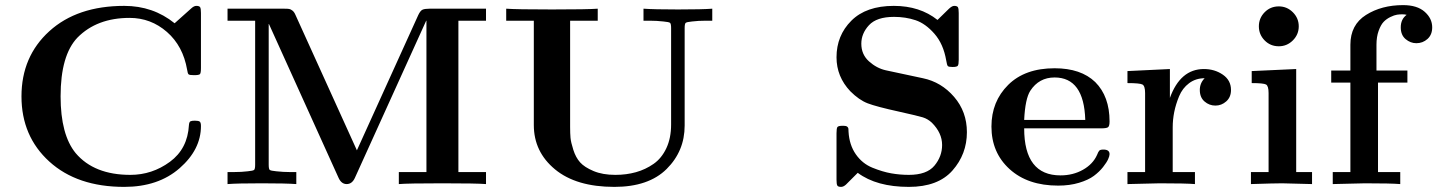

<svg xmlns="http://www.w3.org/2000/svg" viewBox="-20 -720 5622 751"><path d="M466 -697Q579 -697 663 -629L729 -688Q739 -697 748 -697Q760 -697 763 -691.5Q766 -686 766 -669V-454Q766 -434 762 -430Q758 -426 739 -426Q722 -426 718 -429Q714 -432 712 -447Q696 -540 633 -595Q570 -650 487 -650Q359 -650 283 -573Q217 -504 217 -343Q217 -193 276 -121Q348 -36 490 -36Q575 -36 644.5 -87Q714 -138 719 -231Q720 -243 725 -245.5Q730 -248 742 -248Q756 -248 761 -244.5Q766 -241 766 -227Q766 -135 682.5 -62Q599 11 466 11Q282 11 173 -88Q64 -187 64 -343Q64 -499 173 -598Q282 -697 466 -697Z M870 0V-47H895Q925 -47 949 -50Q970 -52 974 -55.5Q978 -59 978 -76V-639H870V-686H1092Q1105 -686 1111 -685Q1117 -684 1124 -678.5Q1131 -673 1136 -661L1376 -132L1616 -661Q1624 -678 1632.5 -682Q1641 -686 1660 -686H1881V-639H1773V-47H1881V0Q1845 -3 1710 -3Q1576 -3 1540 0V-47H1648V-639H1647L1368 -24Q1357 0 1336 0Q1315 0 1304 -25L1032 -626H1031V-76Q1031 -59 1035 -55.5Q1039 -52 1061 -50Q1088 -47 1114 -47H1139V0Q1098 -3 1004 -3Q908 -3 870 0Z M1960 -639V-686Q1998 -683 2139 -683Q2280 -683 2318 -686V-639H2210V-223Q2210 -198 2211.5 -181Q2213 -164 2222.5 -134Q2232 -104 2249 -85Q2266 -66 2301.5 -51Q2337 -36 2387 -36Q2430 -36 2467.5 -46.5Q2505 -57 2536.5 -79Q2568 -101 2586.5 -140.5Q2605 -180 2605 -233V-610Q2605 -627 2601 -630.5Q2597 -634 2575 -636Q2548 -639 2522 -639H2497V-686Q2538 -683 2632 -683Q2728 -683 2766 -686V-639H2741Q2711 -639 2687 -636Q2666 -634 2662 -630.5Q2658 -627 2658 -610V-229Q2658 -129 2587.5 -59Q2517 11 2383 11Q2234 11 2151 -57.5Q2068 -126 2068 -231V-639Z M3252 -17V-199Q3252 -218 3255.5 -223Q3259 -228 3276 -228Q3284 -228 3288.5 -227Q3293 -226 3295.5 -223Q3298 -220 3298.5 -216.5Q3299 -213 3299 -205Q3302 -153 3327.5 -116.5Q3353 -80 3392.5 -64Q3432 -48 3466 -42Q3500 -36 3535 -36Q3605 -36 3635 -72Q3665 -108 3665 -153Q3665 -200 3625 -240Q3609 -255 3589.5 -261Q3570 -267 3498 -283Q3407 -303 3373.5 -316Q3340 -329 3306 -363Q3252 -420 3252 -496Q3252 -581 3310 -639Q3368 -697 3476 -697Q3578 -697 3647 -642L3692 -686Q3704 -697 3712 -697Q3724 -697 3727 -691.5Q3730 -686 3730 -669V-486Q3730 -468 3726.5 -463Q3723 -458 3706 -458Q3691 -458 3687.5 -461.5Q3684 -465 3681 -484Q3670 -548 3635 -588Q3600 -628 3561 -641Q3522 -654 3477 -654Q3409 -654 3379 -621.5Q3349 -589 3349 -549Q3349 -507 3379 -480Q3409 -453 3445 -445L3590 -414Q3662 -399 3712 -341Q3762 -283 3762 -203Q3762 -117 3705.5 -53Q3649 11 3535 11Q3409 11 3335 -44L3289 2Q3279 11 3270 11Q3258 11 3255 5.5Q3252 0 3252 -17Z M3858 -225Q3858 -323 3923.5 -388Q3989 -453 4105 -453Q4208 -453 4264 -399Q4320 -343 4320 -245Q4320 -226 4313.5 -222Q4307 -218 4288 -218H3986Q3986 -34 4128 -34Q4177 -34 4216 -56Q4255 -78 4271 -114Q4276 -127 4280 -131Q4284 -135 4296 -135Q4320 -135 4320 -117Q4320 -110 4314.5 -97.5Q4309 -85 4294.5 -66.5Q4280 -48 4258.5 -32Q4237 -16 4200.5 -5Q4164 6 4119 6Q4000 6 3929 -58.5Q3858 -123 3858 -225ZM3986 -251H4225Q4220 -417 4105 -417Q4044 -417 4010 -365Q3990 -334 3986 -251Z M4390 0V-47H4459V-356Q4459 -384 4448.5 -389.5Q4438 -395 4390 -395V-442L4556 -450V-337Q4597 -450 4689 -450Q4731 -450 4763 -428Q4795 -406 4795 -368Q4795 -340 4776.5 -323.5Q4758 -307 4734 -307Q4710 -307 4691.5 -323Q4673 -339 4673 -368Q4673 -395 4692 -414Q4657 -414 4631 -394.5Q4605 -375 4592 -343.5Q4579 -312 4573 -282Q4567 -252 4567 -222V-47H4654V0Q4618 -3 4516 -3Q4495 -3 4390 0Z M4982 -695Q5014 -695 5037 -672Q5060 -649 5060 -617Q5060 -585 5037 -562Q5014 -539 4982 -539Q4949 -539 4926.5 -562Q4904 -585 4904 -617Q4904 -649 4926.5 -672Q4949 -695 4982 -695ZM4873 0V-47H4942V-356Q4942 -384 4932 -389.5Q4922 -395 4876 -395V-442L5050 -450V-47H5112V0Q5004 -3 4995 -3Q4966 -3 4873 0Z M5187 -397V-444H5262V-545Q5262 -623 5323 -661.5Q5384 -700 5468 -700Q5523 -700 5552.5 -674Q5582 -648 5582 -613Q5582 -584 5563.5 -567.5Q5545 -551 5520 -551Q5497 -551 5478 -567Q5459 -583 5459 -613Q5459 -645 5482 -662Q5475 -664 5465 -664Q5455 -664 5444.5 -662.5Q5434 -661 5418.5 -653.5Q5403 -646 5392 -634.5Q5381 -623 5372.5 -599.5Q5364 -576 5364 -545V-444H5485V-397H5370V-47H5457V0Q5421 -3 5319 -3Q5298 -3 5193 0V-47H5262V-397Z"/></svg>

Font: CMU Serif
Style: Bold
Weight: 700
Version: Version 0.7.0